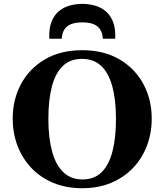

<svg xmlns="http://www.w3.org/2000/svg" viewBox="-20 -970 860 1004"><path d="M409.7 14.2Q324.7 14.2 257.6 -14.2Q190.4 -42.5 143.3 -92.5Q96.2 -142.6 71.3 -208.5Q46.4 -274.4 46.4 -349.6Q46.4 -449.7 90.1 -530.8Q133.8 -611.8 215.1 -659.7Q296.4 -707.5 409.7 -707.5Q522.9 -707.5 604.5 -659.7Q686 -611.8 729.7 -530.8Q773.4 -449.7 773.4 -349.6Q773.4 -274.4 748.5 -208.5Q723.6 -142.6 676.3 -92.5Q628.9 -42.5 561.8 -14.2Q494.6 14.2 409.7 14.2ZM411.6 -31.7Q473.6 -31.7 512 -70.1Q550.3 -108.4 568.4 -179.4Q586.4 -250.5 586.4 -348.6Q586.4 -446.8 567.6 -517.1Q548.8 -587.4 509.8 -624.8Q470.7 -662.1 408.7 -662.1Q347.2 -662.1 308.3 -624.8Q269.5 -587.4 251.2 -517.1Q232.9 -446.8 232.9 -348.6Q232.9 -250.5 252 -179.4Q271 -108.4 310.5 -70.1Q350.1 -31.7 411.6 -31.7ZM410.2 -949.7Q440.9 -949.7 472.2 -941.9Q503.4 -934.1 529.3 -914.1Q555.2 -894 570.1 -858.4Q585 -822.8 582.5 -767.6H517.6Q516.1 -796.4 504.2 -815.4Q492.2 -834.5 468.8 -843.8Q445.3 -853 410.2 -853Q375 -853 351.8 -843.8Q328.6 -834.5 316.4 -815.4Q304.2 -796.4 302.7 -767.6H237.8Q235.4 -822.8 250.2 -858.4Q265.1 -894 291 -914.1Q316.9 -934.1 348.1 -941.9Q379.4 -949.7 410.2 -949.7Z"/></svg>

Font: Gelasio
Style: Regular
Weight: 400
Designer: Eben Sorkin
Foundry: Eben Sorkin
Version: Version 1.008